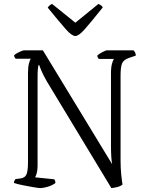

<svg xmlns="http://www.w3.org/2000/svg" viewBox="-20 -961 753 981"><path d="M187 0Q178 0 151 -4.5Q124 -9 95 -15Q66 -21 51 -26Q51 -33 54 -38Q57 -43 59 -46L83 -49Q108 -52 115.5 -70.5Q123 -89 123 -131V-587Q123 -618 128 -637Q133 -656 138 -661H60Q59 -663 56 -666.5Q53 -670 52 -678Q56 -683 66.5 -689Q77 -695 88 -699.5Q99 -704 104 -704H199L553 -122Q547 -152 547 -222V-586Q547 -618 552.5 -636.5Q558 -655 562 -660H485Q482 -664 480 -666.5Q478 -669 477 -677Q483 -684 501.5 -694Q520 -704 528 -704H662Q667 -699 670 -693.5Q673 -688 674 -677L636 -664Q611 -655 603.5 -636.5Q596 -618 596 -574V-142Q596 -102 599.5 -68.5Q603 -35 606 -18Q595 -9 578 -5Q561 -1 549 0L220 -544Q198 -582 189.5 -604.5Q181 -627 180 -629H177Q175 -622 173.5 -608Q172 -594 172 -570V-113Q172 -91 167.5 -75.5Q163 -60 159 -55L257 -45Q259 -43 261 -38.5Q263 -34 263 -26Q248 -14 224.5 -7Q201 0 187 0ZM365 -777Q347 -777 316.5 -811.5Q286 -846 224 -922Q226 -926 231.5 -931.5Q237 -937 246 -941L365 -845L483 -941Q501 -933 505 -923Q441 -843 411.5 -810Q382 -777 365 -777Z"/></svg>

Font: Texturina Thin
Style: Regular
Weight: 100
Designer: Guillermo Torres Carreño
Foundry: Omnibus-Type
Version: Version 1.002; ttfautohint (v1.8.3)